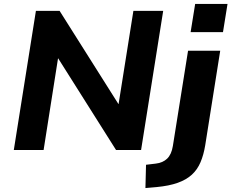

<svg xmlns="http://www.w3.org/2000/svg" viewBox="-20 -760 1173 973"><path d="M50 0 162 -705H282L580 -233H581L656 -705H807L695 0H568L275 -464H274L201 0ZM946 -597 969 -740H1133L1110 -597ZM717 193 720 75 770 69Q805 65 827 44Q849 23 856 -20L933 -503H1096L1020 -24Q1012 25 996 62.5Q980 100 952 125.5Q924 151 880.5 166.5Q837 182 774 188Z"/></svg>

Font: Nunito Sans 7pt ExtraBold
Style: Italic
Weight: 800
Italic angle: -9°
Designer: Vernon Adams
Foundry: Vernon Adams
Version: Version 3.101;gftools[0.9.27]